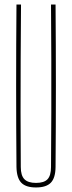

<svg xmlns="http://www.w3.org/2000/svg" viewBox="-20 -820 317 845"><path d="M138.5 5Q93.5 5 73.5 -16Q53.5 -37 52.5 -85Q51 -264.5 51 -442.8Q51 -621 52.5 -800H72.5Q71.5 -680.5 71 -561.5Q70.5 -442.5 70.5 -323.5Q70.5 -204.5 71.5 -85Q71.5 -47.5 87.5 -31.2Q103.5 -15 138.5 -15Q174 -15 189.2 -31.2Q204.5 -47.5 204.5 -85Q205.5 -204.5 205.8 -323.5Q206 -442.5 205.8 -561.5Q205.5 -680.5 204.5 -800H224.5Q226 -621 226 -442.8Q226 -264.5 224.5 -85Q224 -37 203.8 -16Q183.5 5 138.5 5Z"/></svg>

Font: Big Shoulders Display Thin Thin
Style: Regular
Weight: 250
Version: Version 2.002